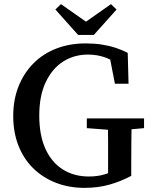

<svg xmlns="http://www.w3.org/2000/svg" viewBox="-20 -893 735 929"><path d="M389 16Q313 16 249.5 -9Q186 -34 140 -79.5Q94 -125 69 -189Q44 -253 44 -332Q44 -410 69.5 -474.5Q95 -539 141.5 -586Q188 -633 252.5 -658Q317 -683 395 -683Q436 -683 472 -677.5Q508 -672 540 -661.5Q572 -651 598 -637L602 -488H536L507 -637L573 -622V-565Q535 -598 493.5 -613.5Q452 -629 406 -629Q339 -629 286 -595.5Q233 -562 201.5 -496Q170 -430 170 -334Q170 -238 200 -172.5Q230 -107 284 -73Q338 -39 410 -39Q452 -39 485 -49Q518 -59 556 -78L503 -26V-87Q503 -145 503 -203Q503 -261 501 -320H617Q616 -262 615.5 -204Q615 -146 615 -87V-42Q564 -15 509 0.5Q454 16 389 16ZM400 -273V-320H677V-273L566 -263H531ZM275 -873 439 -758H353L517 -873L544 -847L434 -724H358L248 -847Z"/></svg>

Font: Source Serif 4 18pt Medium
Style: Regular
Weight: 500
Designer: Frank Grießhammer
Foundry: Adobe Systems Incorporated
Version: Version 4.004;hotconv 1.0.116;makeotfexe 2.5.65601